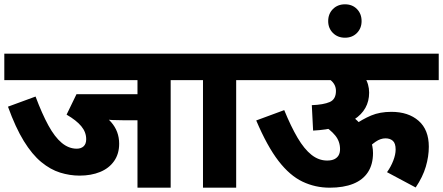

<svg xmlns="http://www.w3.org/2000/svg" viewBox="-20 -871 2056 891"><path d="M772 -499V0H618V-313H550Q523 -313 501.5 -314Q480 -315 468 -318L391 -382Q458 -347 495.5 -304.5Q533 -262 533 -204Q533 -157 509.5 -123.5Q486 -90 444.5 -73Q403 -56 349 -56Q304 -56 259 -70Q214 -84 171.5 -119Q129 -154 90.5 -216.5Q52 -279 17 -376L145 -423Q175 -343 204.5 -289Q234 -235 266.5 -208Q299 -181 336 -181Q356 -181 368 -192Q380 -203 380 -225Q380 -258 357 -285.5Q334 -313 289 -339L335 -434H618V-499H0V-622H862V-499Z M1076 -499V0H922V-499H847V-622H1167V-499Z M1152 -622H2016V-499H1152ZM1475 -618Q1509 -615 1547 -602Q1585 -589 1618.5 -566Q1652 -543 1672.5 -512Q1693 -481 1693 -441Q1693 -362 1623.5 -316.5Q1554 -271 1433 -265L1427 -383Q1481 -385 1510 -397.5Q1539 -410 1539 -449Q1539 -480 1512.5 -500.5Q1486 -521 1451 -533ZM1608 -336Q1639 -313 1662.5 -284.5Q1686 -256 1698.5 -224.5Q1711 -193 1711 -161Q1711 -108 1687.5 -72Q1664 -36 1619 -18Q1574 0 1510 0Q1443 0 1384 -28Q1325 -56 1272.5 -124Q1220 -192 1169 -312L1299 -360Q1330 -284 1361 -231.5Q1392 -179 1425.5 -152.5Q1459 -126 1498 -126Q1519 -126 1532 -132.5Q1545 -139 1551.5 -150.5Q1558 -162 1558 -179Q1558 -215 1535.5 -242.5Q1513 -270 1473 -294ZM1621 -289Q1662 -318 1702.5 -335Q1743 -352 1796 -352Q1875 -352 1922.5 -310.5Q1970 -269 1970 -190Q1970 -145 1956 -97.5Q1942 -50 1909 -1L1776 -72Q1794 -97 1805 -125.5Q1816 -154 1816 -177Q1816 -206 1803 -217.5Q1790 -229 1769 -229Q1746 -229 1723.5 -213.5Q1701 -198 1683 -178Z M1503 -773Q1503 -807 1525 -829Q1547 -851 1581 -851Q1615 -851 1636.5 -829Q1658 -807 1658 -773Q1658 -740 1636.5 -718Q1615 -696 1581 -696Q1547 -696 1525 -718Q1503 -740 1503 -773Z"/></svg>

Font: Noto Sans Devanagari ExtraBold
Style: Regular
Weight: 800
Version: Version 2.003